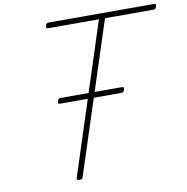

<svg xmlns="http://www.w3.org/2000/svg" viewBox="-104 -1098 1181 1212"><g transform="rotate(-10 487.0 -492.0)"><path d="M307 14Q287 14 292 -1L604 -963H279Q269 -963 267 -967.5Q265 -972 268 -982Q271 -991 275.5 -994.5Q280 -998 289 -998H962Q973 -998 974 -993.5Q975 -989 973 -981Q971 -971 966.5 -967Q962 -963 952 -963H643L330 -1Q328 7 323.5 10.5Q319 14 307 14ZM271 -481Q261 -481 259 -485.5Q257 -490 260 -500Q263 -509 267.5 -512.5Q272 -516 281 -516H671Q682 -516 683.5 -511.5Q685 -507 683 -499Q680 -489 675.5 -485Q671 -481 661 -481Z"/></g></svg>

Font: Playwrite BE VLG Thin
Style: Regular
Weight: 250
Designer: Veronika Burian, José Scaglione
Foundry: TypeTogether
Version: Version 1.002